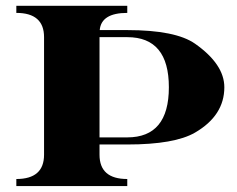

<svg xmlns="http://www.w3.org/2000/svg" viewBox="-20 -629 802 649"><path d="M35.2 -609.4H410.2V-585.4Q322.3 -585.4 317.1 -527.3H410.2Q573.7 -527.3 639.4 -481.2Q738.3 -411.6 738.3 -334Q738.3 -238.5 639.4 -180.9Q570.3 -140.6 410.2 -140.6H316.4V-106Q316.4 -23.9 410.2 -23.9V0H35.2V-23.9Q128.9 -23.9 128.9 -106V-503.4Q128.9 -585.4 35.2 -585.4ZM316.4 -503.4V-164.6H410.2Q550.8 -164.6 550.8 -334Q550.8 -503.4 410.2 -503.4Z"/></svg>

Font: itsadzoke
Style: Regular
Weight: 700
Width: 7
Version: Version 0.45